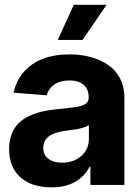

<svg xmlns="http://www.w3.org/2000/svg" viewBox="-20 -783 591 813"><path d="M199.7 10.3Q113.8 10.3 66.2 -32.5Q18.6 -75.2 18.6 -152.3Q18.6 -187.5 29.5 -215.3Q40.5 -243.2 58.8 -261.2Q77.1 -279.3 104.2 -292Q131.3 -304.7 159.9 -311Q188.5 -317.4 223.6 -320.8Q271.5 -325.2 299.8 -329.6Q329.1 -334 342.3 -343Q355.5 -352.1 355.5 -369.1V-371.6Q355.5 -405.3 334.2 -423.8Q313 -442.4 274.4 -442.4Q235.4 -442.4 210.4 -425.3Q185.5 -408.2 177.7 -379.4L37.6 -390.6Q48.8 -441.4 79.6 -477.1Q144.5 -552.7 275.4 -552.7Q322.3 -552.7 363 -541.7Q403.8 -530.8 436.5 -509Q469.2 -487.3 488 -451.2Q506.8 -415 506.8 -368.2V0H362.8V-76.2H358.9Q338.4 -35.6 297.6 -12.7Q256.8 10.3 199.7 10.3ZM243.2 -94.2Q292.5 -94.2 324.5 -122.8Q356.4 -151.4 356.4 -194.8V-252.9Q347.2 -247.1 332.5 -242.7Q317.9 -238.3 306.9 -236.3Q295.9 -234.4 276.6 -231.9Q257.3 -229.5 252 -228.5Q163.1 -215.8 163.1 -157.2Q163.1 -127 185.1 -110.6Q207 -94.2 243.2 -94.2ZM329.6 -613.8H224.6L292.5 -762.7H431.2Z"/></svg>

Font: Inter Tight Stencil
Style: Bold
Weight: 700
Designer: Rasmus Andersson
Foundry: rsms
Version: Version 3.004;Glyphs 3.1.2 (3151)